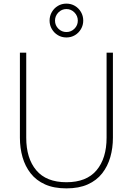

<svg xmlns="http://www.w3.org/2000/svg" viewBox="-20 -1031 734 1061"><path d="M347 10Q278 10 229 -12Q180 -34 149.5 -73Q119 -112 104.5 -162.5Q90 -213 90 -270V-740H125V-270Q125 -156 180.5 -90Q236 -24 347 -24Q458 -24 513.5 -90Q569 -156 569 -270V-740H604V-270Q604 -213 589.5 -162.5Q575 -112 544.5 -73Q514 -34 465 -12Q416 10 347 10ZM347 -824Q321 -824 300 -836.5Q279 -849 266.5 -870.5Q254 -892 254 -917Q254 -943 266.5 -964.5Q279 -986 300 -998.5Q321 -1011 347 -1011Q373 -1011 394 -998.5Q415 -986 427.5 -964.5Q440 -943 440 -917Q440 -892 427.5 -870.5Q415 -849 394 -836.5Q373 -824 347 -824ZM347 -854Q373 -854 391.5 -872.5Q410 -891 410 -917Q410 -943 391.5 -962Q373 -981 347 -981Q321 -981 302.5 -962Q284 -943 284 -917Q284 -891 302.5 -872.5Q321 -854 347 -854Z"/></svg>

Font: Be Vietnam Pro Variable Thin
Style: Regular
Weight: 100
Designer: Lam Bao, Tony Le, Vietanh Nguyen
Foundry: Yellow Type Foundry
Version: Version 1.002